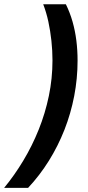

<svg xmlns="http://www.w3.org/2000/svg" viewBox="-94 -741 419 919"><path d="M-74.2 158.2Q-24.4 97.7 17.8 27.3Q60.1 -43 91.3 -120.8Q122.6 -198.7 139.9 -282.2Q157.2 -365.7 157.2 -452.1Q157.2 -498.5 152.1 -545.7Q147 -592.8 137.5 -637.2Q127.9 -681.6 112.8 -720.7H221.2Q240.7 -681.2 253.2 -637.5Q265.6 -593.8 271.5 -546.9Q277.3 -500 277.3 -451.2Q277.3 -365.2 261.2 -281.5Q245.1 -197.8 214.4 -119.6Q183.6 -41.5 139.9 28.6Q96.2 98.6 40.5 158.2Z"/></svg>

Font: Open Sans SemiCondensed
Style: Bold Italic
Weight: 700
Width: 4
Italic angle: -12°
Designer: Monotype Design Team
Foundry: Monotype Imaging Inc.
Version: Version 3.003